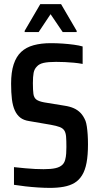

<svg xmlns="http://www.w3.org/2000/svg" viewBox="-20 -906 483 934"><path d="M223 8Q197 8 165.5 6Q134 4 103.5 0.5Q73 -3 48 -7V-93Q77 -90 102.5 -87.5Q128 -85 151 -84Q174 -83 192 -83Q228 -83 250 -88Q272 -93 284 -105Q293 -114 297 -128.5Q301 -143 302 -159.5Q303 -176 303 -191Q303 -222 301.5 -241Q300 -260 293 -271Q286 -282 270.5 -288Q255 -294 227 -299L122 -317Q95 -321 78.5 -334Q62 -347 52 -369Q42 -391 38 -423Q34 -455 34 -499Q34 -555 46.5 -593Q59 -631 83 -653.5Q107 -676 143.5 -686Q180 -696 227 -696Q256 -696 285 -694Q314 -692 339.5 -688.5Q365 -685 382 -680V-595Q361 -599 339 -601Q317 -603 296 -604Q275 -605 253 -605Q214 -605 192 -600Q170 -595 159 -582Q147 -570 143.5 -551.5Q140 -533 140 -501Q140 -468 142.5 -449.5Q145 -431 156.5 -422Q168 -413 195 -408L293 -392Q320 -388 339 -379.5Q358 -371 372 -356.5Q386 -342 396 -318Q400 -307 402.5 -290Q405 -273 406.5 -251.5Q408 -230 408 -204Q408 -151 401 -114Q394 -77 379 -53Q364 -29 342 -16Q320 -3 290 2.5Q260 8 223 8ZM100 -750V-756L176 -886H277L353 -756V-750H285L226 -837L168 -750Z"/></svg>

Font: Saira Condensed SemiBold
Style: Regular
Weight: 600
Width: 3
Designer: Hector Gatti with collaboration of the Omnibus-Type team
Foundry: Omnibus-Type
Version: Version 1.100